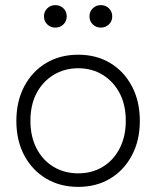

<svg xmlns="http://www.w3.org/2000/svg" viewBox="-20 -721 611 751"><path d="M286 10Q215 10 160.5 -22.5Q106 -55 75 -113Q44 -171 44 -248Q44 -325 75 -383.5Q106 -442 160.5 -474.5Q215 -507 286 -507Q357 -507 411 -474.5Q465 -442 496 -383.5Q527 -325 527 -248Q527 -172 496 -113.5Q465 -55 411 -22.5Q357 10 286 10ZM286 -43Q340 -43 382 -68.5Q424 -94 448 -140.5Q472 -187 472 -248Q472 -311 448 -356.5Q424 -402 382 -428Q340 -454 286 -454Q232 -454 189.5 -428Q147 -402 123 -356.5Q99 -311 99 -248Q99 -187 123 -140.5Q147 -94 189.5 -68.5Q232 -43 286 -43ZM374 -613Q356 -613 343 -625.5Q330 -638 330 -657Q330 -676 343 -688.5Q356 -701 374 -701Q393 -701 406 -688.5Q419 -676 419 -657Q419 -638 406 -625.5Q393 -613 374 -613ZM196 -613Q178 -613 165 -625.5Q152 -638 152 -657Q152 -676 165 -688.5Q178 -701 196 -701Q215 -701 228 -688.5Q241 -676 241 -657Q241 -638 228 -625.5Q215 -613 196 -613Z"/></svg>

Font: Fustat Light
Style: Regular
Weight: 300
Designer: Mohamed Gaber, Khaled Hosny, Laura Garcia Mut
Foundry: Kief Type Foundry, Alif Type Foundry, Hard Type Foundry
Version: Version 1.007